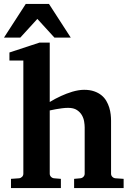

<svg xmlns="http://www.w3.org/2000/svg" viewBox="-29 -957 675 977"><path d="M248 -765.6 161.1 -860.8 74.2 -765.6H-8.8L102.1 -937H220.2L331.1 -765.6ZM348.1 0V-46.9L379.9 -49.8Q389.2 -50.8 395.5 -57.4Q401.9 -64 401.9 -73.2V-309.1Q401.9 -321.3 399.2 -338.4Q396.5 -355.5 387.7 -370.8Q378.9 -386.2 362.3 -397.2Q345.7 -408.2 317.9 -408.2Q302.7 -408.2 286.4 -406Q270 -403.8 255.9 -401.4Q239.7 -398.4 224.1 -395V-73.2Q224.1 -64 230.5 -57.4Q236.8 -50.8 246.1 -49.8L280.8 -46.9V0H26.9V-46.9L67.9 -49.8Q77.1 -50.8 83.5 -57.4Q89.8 -64 89.8 -73.2V-648.9H19V-689.9L171.9 -740.2H224.1V-438Q252 -455.1 282.2 -468.8Q294.9 -474.6 309.3 -480.2Q323.7 -485.8 338.6 -490.2Q353.5 -494.6 368.9 -497.3Q384.3 -500 398.9 -500Q428.2 -500 450 -492.4Q471.7 -484.9 487.1 -472.4Q502.4 -460 512 -443.6Q521.5 -427.2 526.9 -409.7Q532.2 -392.1 534.2 -374.8Q536.1 -357.4 536.1 -342.8V-73.2Q536.1 -64 542.5 -57.4Q548.8 -50.8 558.1 -49.8L600.1 -46.9V0Z"/></svg>

Font: Charis SIL Viet
Style: Bold
Weight: 700
Foundry: SIL International
Version: Version 5.000